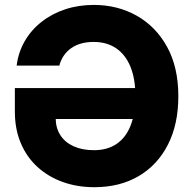

<svg xmlns="http://www.w3.org/2000/svg" viewBox="-20 -758 790 788"><path d="M367.2 10.3Q296.9 10.3 237.3 -11.2Q177.7 -32.7 133.8 -72.8Q89.8 -112.8 65.4 -170.4Q41 -228 41 -300.3V-396.5H577.6V-269.5H174.8L208.5 -273.9Q208.5 -233.4 227.5 -203.6Q246.6 -173.8 282 -157.7Q317.4 -141.6 365.7 -141.6Q420.9 -141.6 459 -167.7Q497.1 -193.8 516.4 -243.7Q535.6 -293.5 535.6 -364.7Q535.6 -434.6 515.4 -484.1Q495.1 -533.7 456.8 -559.8Q418.5 -585.9 364.3 -585.9Q336.9 -585.9 313.7 -579.6Q290.5 -573.2 272.5 -560.5Q254.4 -547.9 241.9 -529.8Q229.5 -511.7 223.6 -488.8H48.3Q55.2 -543.5 81.5 -589.1Q107.9 -634.8 150.4 -668.2Q192.9 -701.7 247.3 -719.7Q301.8 -737.8 364.7 -737.8Q462.4 -737.8 541 -693.6Q619.6 -649.4 665.8 -565.7Q711.9 -481.9 711.9 -362.8Q711.9 -248 669.2 -164.3Q626.5 -80.6 549.1 -35.2Q471.7 10.3 367.2 10.3Z"/></svg>

Font: Inter 17pt ExtraBold
Style: Regular
Weight: 800
Version: Version 4.001;git-66647c0bb